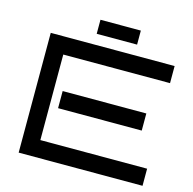

<svg xmlns="http://www.w3.org/2000/svg" viewBox="-119 -964 1087 1084"><g transform="rotate(15 424.0 -422.0)"><path d="M808 0H84V-700H808V-600H184V-100H808ZM723 -300H234V-400H723ZM336 -762V-844H572V-762Z"/></g></svg>

Font: Bruno Ace
Style: Regular
Weight: 400
Version: Version 1.100; ttfautohint (v1.8.4.7-5d5b);gftools[0.9.27]